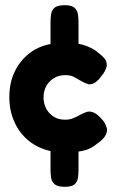

<svg xmlns="http://www.w3.org/2000/svg" viewBox="-20 -640 452 741"><path d="M229 81Q203 81 191.5 71.5Q180 62 177.5 47Q175 32 175 15V-57Q126 -68 90.5 -97Q55 -126 35.5 -169.5Q16 -213 16 -265Q16 -319 35.5 -361Q55 -403 90.5 -432Q126 -461 175 -470V-554Q175 -571 177.5 -586.5Q180 -602 191.5 -611Q203 -620 229 -620Q256 -620 267 -610.5Q278 -601 280.5 -585.5Q283 -570 283 -553V-471Q300 -468 314 -462.5Q328 -457 339.5 -450.5Q351 -444 357 -438Q371 -428 382 -416Q393 -404 392 -386Q390 -376 385 -366Q380 -356 371 -346Q346 -311 321 -315Q305 -320 292 -328Q279 -336 265.5 -343Q252 -350 232 -350Q207 -350 188 -338.5Q169 -327 158.5 -307.5Q148 -288 148 -264Q148 -240 158.5 -220.5Q169 -201 187.5 -189.5Q206 -178 231 -178Q249 -178 263 -184Q277 -190 290.5 -197.5Q304 -205 318 -209Q331 -211 344 -204.5Q357 -198 372 -181Q381 -172 386 -162Q391 -152 393 -142Q394 -128 385 -114Q376 -100 357 -87Q346 -78 334 -71Q322 -64 309.5 -60.5Q297 -57 283 -55V16Q283 33 280.5 48Q278 63 267 72Q256 81 229 81Z"/></svg>

Font: Fredoka SemiBold
Style: Regular
Weight: 600
Designer: Ben Nathan
Foundry: Milena B. Brandão, Ben Nathan
Version: Version 2.001